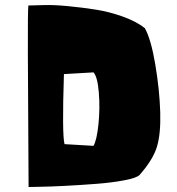

<svg xmlns="http://www.w3.org/2000/svg" viewBox="-20 -753 707 767"><path d="M94.2 -5.9Q94.2 -5.9 91.3 -541.5Q90.8 -713.9 93.3 -731Q117.2 -731.4 156.2 -732.7Q195.3 -733.9 251.7 -728.5Q308.1 -723.1 362.3 -714.6Q416.5 -706.1 470.5 -686.8Q524.4 -667.5 558.6 -640.6Q583.5 -595.7 600.3 -495.6Q617.2 -395.5 620.1 -305.2Q622.6 -218.3 606.9 -166.7Q591.3 -115.2 538.1 -54.7Q527.3 -42.5 477.8 -33Q428.2 -23.4 365 -18.6Q301.8 -13.7 240 -10.5Q178.2 -7.3 136.2 -6.8ZM237.8 -177.2 353.5 -170.4Q366.7 -192.9 373.3 -256.6Q379.9 -320.3 374.8 -383.3Q369.6 -446.3 353.5 -463.9L235.4 -457Q227.5 -215.3 237.8 -177.2Z"/></svg>

Font: Noot
Style: Regular
Weight: 400
Designer: Amos Jerbi
Foundry: Amos Jerbi
Version: Version 1.000;PS 001.001;hotconv 1.0.56